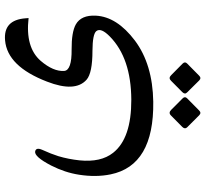

<svg xmlns="http://www.w3.org/2000/svg" viewBox="-47 -376 836 782"><g transform="rotate(-90 371.0 15.0)"><path d="M347.7 221.2Q87.9 224.6 51.8 47.4Q39.6 -11.7 50.3 -80.6Q59.1 -138.2 87.9 -194.8Q124 -264.2 145.5 -259.8Q162.6 -255.9 151.9 -231.4Q134.8 -193.8 126 -165.5Q113.8 -125 108.9 -79.1Q100.1 7.8 139.6 57.6Q198.2 132.3 356 131.8Q524.9 130.9 612.8 44.9Q650.4 8.3 635.3 -10.7Q623 -25.9 555.7 -26.4Q464.8 -26.4 437.5 -50.3Q384.8 -96.7 429.7 -211.9Q491.7 -373 597.2 -382.3Q680.7 -390.1 687.5 -298.8L688.5 -286.6Q568.8 -300.3 514.2 -237.3Q470.2 -186 473.1 -141.6Q475.6 -110.4 560.5 -111.3Q630.9 -111.8 662.6 -94.2Q701.2 -72.3 698.2 -12.7Q693.8 73.2 596.7 146.5Q500 218.8 347.7 221.2ZM314.6 294.2 361.2 340.7Q370.6 350.1 361.7 359L312.4 407.7Q302.5 418.2 292.5 408.3L243.2 359Q234.9 350.1 244.9 339.6L291.4 293.6Q302.5 282 314.6 294.2ZM455.9 294.2 502.9 340.7Q512.3 350.1 503.5 359L454.2 407.7Q444.2 418.2 434.3 408.3L385.5 359Q376.1 350.1 387.2 339.1L433.1 293.6Q444.2 282 455.9 294.2Z"/></g></svg>

Font: Gandom FD
Style: FD
Weight: 400
Foundry: DejaVu fonts team - Redesigned by Saber Rastikerdar - Based on Samim Font
Version: Version 0.6